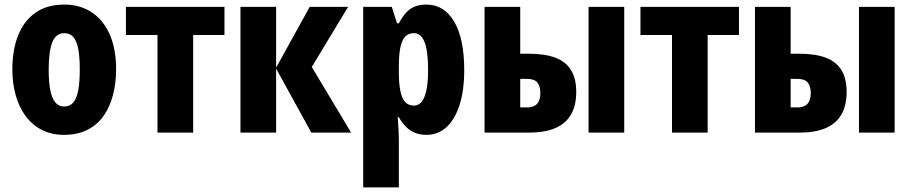

<svg xmlns="http://www.w3.org/2000/svg" viewBox="-20 -580 3989 840"><path d="M488 -276Q488 -217 474.5 -165Q461 -113 433.5 -73.5Q406 -34 362.5 -12Q319 10 260 10Q205 10 162.5 -12Q120 -34 91.5 -73Q63 -112 48.5 -164Q34 -216 34 -276Q34 -361 59 -424.5Q84 -488 134.5 -524Q185 -560 262 -560Q329 -560 380 -527Q431 -494 459.5 -430.5Q488 -367 488 -276ZM193 -275Q193 -222 200 -186Q207 -150 222 -132Q237 -114 261 -114Q286 -114 301 -132Q316 -150 322.5 -186.5Q329 -223 329 -276Q329 -330 322.5 -365Q316 -400 301 -417.5Q286 -435 261 -435Q225 -435 209 -395.5Q193 -356 193 -275Z M962 -427H825V0H669V-427H531V-550H962Z M1335 -550H1503L1344 -287L1516 0H1342L1188 -280V0H1032V-550H1188V-284Z M1845 -560Q1923 -560 1967 -485.5Q2011 -411 2011 -274Q2011 -184 1990.5 -120.5Q1970 -57 1933 -23.5Q1896 10 1846 10Q1818 10 1795.5 1Q1773 -8 1756 -25.5Q1739 -43 1725 -67H1720Q1722 -38 1723.5 -14Q1725 10 1725 28V240H1569V-550H1694L1717 -478H1725Q1741 -508 1758 -526Q1775 -544 1796.5 -552Q1818 -560 1845 -560ZM1791 -435Q1767 -435 1752.5 -419.5Q1738 -404 1731.5 -372Q1725 -340 1725 -289V-264Q1725 -215 1731.5 -182.5Q1738 -150 1752.5 -134Q1767 -118 1791 -118Q1812 -118 1825.5 -135.5Q1839 -153 1846 -187.5Q1853 -222 1853 -274Q1853 -356 1837.5 -395.5Q1822 -435 1791 -435Z M2100 0V-550H2256V-345H2291Q2364 -345 2410 -327.5Q2456 -310 2478.5 -273Q2501 -236 2501 -178Q2501 -119 2478.5 -79.5Q2456 -40 2410.5 -20Q2365 0 2295 0ZM2286 -110Q2315 -110 2329.5 -125.5Q2344 -141 2344 -172Q2344 -203 2331 -219Q2318 -235 2284 -235H2256V-110ZM2555 0V-550H2711V0Z M3213 -427H3076V0H2920V-427H2782V-550H3213Z M3283 0V-550H3439V-345H3474Q3547 -345 3593 -327.5Q3639 -310 3661.5 -273Q3684 -236 3684 -178Q3684 -119 3661.5 -79.5Q3639 -40 3593.5 -20Q3548 0 3478 0ZM3469 -110Q3498 -110 3512.5 -125.5Q3527 -141 3527 -172Q3527 -203 3514 -219Q3501 -235 3467 -235H3439V-110ZM3738 0V-550H3894V0Z"/></svg>

Font: Noto Sans Display Condensed ExtraBold
Style: Regular
Weight: 800
Width: 3
Designer: Monotype Design Team
Foundry: Monotype Imaging Inc.
Version: Version 2.003